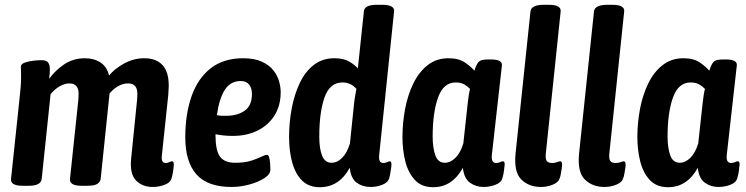

<svg xmlns="http://www.w3.org/2000/svg" viewBox="-20 -773 3113 801"><path d="M617 7Q574 7 547.5 -20Q521 -47 527 -110L552 -358Q553 -369 553 -382Q553 -425 514 -425Q492 -425 472 -413Q452 -401 437 -383L400 -27Q398 -13 385.5 -5.5Q373 2 346 2H320Q269 2 272 -27L307 -358Q308 -369 308 -382Q308 -425 269 -425Q250 -425 229 -413Q208 -401 191 -380L154 -27Q151 2 101 2H74Q23 2 26 -27L61 -357Q64 -384 66 -407.5Q68 -431 68 -456Q68 -467 67.5 -476Q67 -485 67 -495Q67 -506 84 -512Q101 -518 121.5 -520Q142 -522 153 -522Q174 -522 181 -512Q188 -502 188 -483Q188 -465 185 -444Q209 -478 247 -504Q285 -530 334 -530Q372 -530 399 -512.5Q426 -495 435 -458Q459 -487 498.5 -508.5Q538 -530 582 -530Q631 -530 657.5 -502Q684 -474 684 -415Q684 -404 683 -395Q682 -386 682 -377L655 -122Q652 -93 672 -93Q679 -93 686 -96.5Q693 -100 698 -100Q708 -100 704 -74Q703 -62 700.5 -49Q698 -36 695 -27Q690 -11 666.5 -2Q643 7 617 7Z M946 7Q846 7 799.5 -45.5Q753 -98 753 -200Q753 -298 779.5 -372.5Q806 -447 859.5 -488.5Q913 -530 994 -530Q1042 -530 1073 -515.5Q1104 -501 1121 -479Q1138 -457 1144.5 -433Q1151 -409 1151 -389Q1151 -332 1125 -291Q1099 -250 1054 -228Q1009 -206 952 -206Q929 -206 911.5 -208Q894 -210 879 -213V-209Q879 -146 897.5 -120Q916 -94 961 -94Q1001 -94 1027.5 -102.5Q1054 -111 1070 -119Q1086 -127 1094 -127Q1100 -127 1103 -116Q1106 -105 1107 -90.5Q1108 -76 1108 -65Q1108 -46 1082.5 -29.5Q1057 -13 1019.5 -3Q982 7 946 7ZM925 -290Q970 -290 1000.5 -311Q1031 -332 1031 -381Q1031 -406 1019 -420.5Q1007 -435 985 -435Q941 -435 917.5 -397.5Q894 -360 885 -293Q895 -290 905 -290Q915 -290 925 -290Z M1314 8Q1268 8 1240 -20Q1212 -48 1199 -95.5Q1186 -143 1186 -202Q1186 -262 1197 -320.5Q1208 -379 1230.5 -426.5Q1253 -474 1289 -502Q1325 -530 1375 -530Q1411 -530 1433.5 -518Q1456 -506 1473 -488L1498 -725Q1500 -753 1552 -753H1575Q1602 -753 1614 -745.5Q1626 -738 1624 -725L1562 -127Q1558 -93 1579 -93Q1588 -93 1594.5 -96.5Q1601 -100 1606 -100Q1616 -100 1612 -74Q1610 -61 1608 -48.5Q1606 -36 1603 -27Q1597 -11 1574.5 -2Q1552 7 1526 7Q1493 7 1468.5 -10.5Q1444 -28 1439 -73Q1395 8 1314 8ZM1363 -94Q1387 -94 1407.5 -114.5Q1428 -135 1440 -175L1457 -340Q1459 -359 1462 -375Q1465 -391 1467 -402Q1444 -429 1409 -429Q1356 -429 1334 -367Q1312 -305 1312 -203Q1312 -152 1324 -123Q1336 -94 1363 -94Z M1787 8Q1739 8 1711 -22Q1683 -52 1671 -99.5Q1659 -147 1659 -202Q1659 -260 1670 -318.5Q1681 -377 1704.5 -425Q1728 -473 1764.5 -501.5Q1801 -530 1851 -530Q1894 -530 1920 -512Q1946 -494 1959 -478Q1968 -506 1977.5 -515.5Q1987 -525 2017 -525H2027Q2076 -525 2074 -501L2032 -127Q2030 -107 2035.5 -100Q2041 -93 2050 -93Q2059 -93 2066 -96.5Q2073 -100 2078 -100Q2089 -100 2084 -74Q2083 -61 2080.5 -48.5Q2078 -36 2075 -27Q2070 -11 2046.5 -2Q2023 7 1997 7Q1966 7 1941 -10.5Q1916 -28 1911 -73Q1890 -34 1859 -13Q1828 8 1787 8ZM1836 -94Q1859 -94 1880 -114.5Q1901 -135 1913 -175L1931 -340Q1933 -359 1935.5 -375Q1938 -391 1941 -402Q1932 -412 1917.5 -420.5Q1903 -429 1881 -429Q1830 -429 1807.5 -366Q1785 -303 1785 -203Q1785 -157 1796 -125.5Q1807 -94 1836 -94Z M2237 7Q2186 7 2154.5 -24.5Q2123 -56 2131 -134L2193 -725Q2196 -753 2249 -753H2269Q2322 -753 2319 -725L2257 -132Q2255 -110 2261 -101.5Q2267 -93 2284 -93Q2295 -93 2303.5 -96.5Q2312 -100 2317 -100Q2328 -100 2324 -74Q2322 -62 2320 -49Q2318 -36 2314 -27Q2309 -12 2286 -2.5Q2263 7 2237 7Z M2502 7Q2451 7 2419.5 -24.5Q2388 -56 2396 -134L2458 -725Q2461 -753 2514 -753H2534Q2587 -753 2584 -725L2522 -132Q2520 -110 2526 -101.5Q2532 -93 2549 -93Q2560 -93 2568.5 -96.5Q2577 -100 2582 -100Q2593 -100 2589 -74Q2587 -62 2585 -49Q2583 -36 2579 -27Q2574 -12 2551 -2.5Q2528 7 2502 7Z M2767 8Q2719 8 2691 -22Q2663 -52 2651 -99.5Q2639 -147 2639 -202Q2639 -260 2650 -318.5Q2661 -377 2684.5 -425Q2708 -473 2744.5 -501.5Q2781 -530 2831 -530Q2874 -530 2900 -512Q2926 -494 2939 -478Q2948 -506 2957.5 -515.5Q2967 -525 2997 -525H3007Q3056 -525 3054 -501L3012 -127Q3010 -107 3015.5 -100Q3021 -93 3030 -93Q3039 -93 3046 -96.5Q3053 -100 3058 -100Q3069 -100 3064 -74Q3063 -61 3060.5 -48.5Q3058 -36 3055 -27Q3050 -11 3026.5 -2Q3003 7 2977 7Q2946 7 2921 -10.5Q2896 -28 2891 -73Q2870 -34 2839 -13Q2808 8 2767 8ZM2816 -94Q2839 -94 2860 -114.5Q2881 -135 2893 -175L2911 -340Q2913 -359 2915.5 -375Q2918 -391 2921 -402Q2912 -412 2897.5 -420.5Q2883 -429 2861 -429Q2810 -429 2787.5 -366Q2765 -303 2765 -203Q2765 -157 2776 -125.5Q2787 -94 2816 -94Z"/></svg>

Font: Asap Condensed Condensed SemiBold
Style: Italic
Weight: 600
Width: 3
Italic angle: -6°
Designer: Pablo Cosgaya
Foundry: Omnibus-Type
Version: Version 3.001; ttfautohint (v1.8.4.7-5d5b)